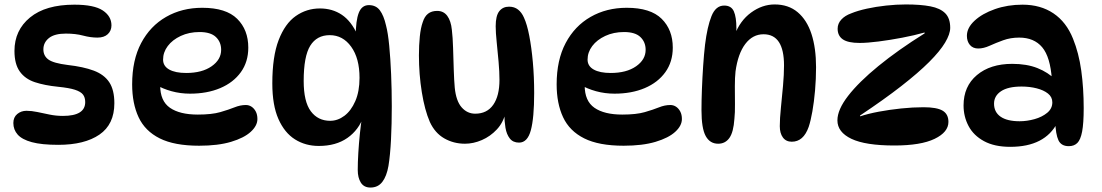

<svg xmlns="http://www.w3.org/2000/svg" viewBox="-20 -647 4952 863"><path d="M314 -626Q403 -626 442 -600Q481 -574 481 -533Q481 -509 464.5 -493.5Q448 -478 418 -478Q387 -478 353.5 -487Q320 -496 276 -496Q225 -496 200 -476Q175 -456 175 -425Q175 -396 197.5 -379.5Q220 -363 284 -355Q355 -347 401.5 -329.5Q448 -312 471 -277.5Q494 -243 494 -183Q494 -88 427 -42Q360 4 242 4Q167 4 123 -8Q79 -20 59.5 -42Q40 -64 40 -94Q40 -120 57.5 -134.5Q75 -149 99 -149Q122 -149 148 -143.5Q174 -138 203 -132Q232 -126 263 -126Q363 -126 363 -188Q363 -209 353 -222Q343 -235 317 -243.5Q291 -252 241 -257Q181 -263 137 -277.5Q93 -292 69 -325.5Q45 -359 45 -418Q45 -511 115 -568.5Q185 -626 314 -626Z M875 8Q764 8 698 -25Q632 -58 603 -120Q574 -182 574 -268Q574 -377 614.5 -453.5Q655 -530 726.5 -571Q798 -612 889 -612Q996 -612 1046 -562.5Q1096 -513 1096 -433Q1096 -369 1062.5 -322.5Q1029 -276 970 -251Q911 -226 834 -226Q791 -226 751 -237Q711 -248 679 -267L703 -311Q700 -287 700 -263Q700 -193 744 -162.5Q788 -132 869 -132Q932 -132 970 -143Q1008 -154 1034 -164.5Q1060 -175 1085 -175Q1099 -175 1110.5 -167.5Q1122 -160 1129.5 -146Q1137 -132 1137 -112Q1137 -82 1107 -54.5Q1077 -27 1018.5 -9.5Q960 8 875 8ZM817 -319Q888 -319 931 -349Q974 -379 974 -423Q974 -458 950.5 -480.5Q927 -503 877 -503Q830 -503 792.5 -485.5Q755 -468 734 -440Q713 -412 713 -379Q713 -350 740.5 -334.5Q768 -319 817 -319Z M1645 196Q1616 196 1602 174Q1588 152 1588 117Q1588 83 1590.5 41Q1593 -1 1597.5 -45Q1602 -89 1608 -127L1615 -126Q1593 -63 1541.5 -27Q1490 9 1413 9Q1353 9 1306 -20.5Q1259 -50 1231.5 -112Q1204 -174 1204 -272Q1204 -393 1232.5 -467Q1261 -541 1309.5 -575Q1358 -609 1418 -609Q1474 -609 1516.5 -580.5Q1559 -552 1587 -490L1579 -486Q1579 -554 1592.5 -589Q1606 -624 1638 -624Q1670 -624 1687.5 -600.5Q1705 -577 1715 -533Q1724 -499 1729.5 -441.5Q1735 -384 1738 -313.5Q1741 -243 1741 -169Q1741 -90 1737.5 -20Q1734 50 1726 99Q1718 145 1698.5 170.5Q1679 196 1645 196ZM1464 -104Q1498 -104 1528 -126.5Q1558 -149 1577 -192.5Q1596 -236 1596 -297Q1596 -385 1558.5 -437Q1521 -489 1462 -489Q1404 -489 1374.5 -441.5Q1345 -394 1345 -283Q1345 -190 1377 -147Q1409 -104 1464 -104Z M2313 -6Q2286 -6 2271.5 -24.5Q2257 -43 2252 -72.5Q2247 -102 2247 -135L2252 -139Q2242 -96 2213 -65Q2184 -34 2146 -17.5Q2108 -1 2070 -1Q2019 -1 1977 -25Q1935 -49 1912 -99Q1889 -152 1876 -232.5Q1863 -313 1863 -398Q1863 -444 1867 -483Q1871 -522 1880 -547Q1888 -573 1904 -585.5Q1920 -598 1945 -598Q1974 -598 1990.5 -575.5Q2007 -553 2011 -513Q2015 -480 2016.5 -431.5Q2018 -383 2019.5 -334.5Q2021 -286 2024 -253Q2030 -193 2055 -164.5Q2080 -136 2116 -136Q2169 -136 2197 -176Q2225 -216 2225 -288Q2225 -324 2221 -369.5Q2217 -415 2212.5 -458Q2208 -501 2208 -529Q2208 -576 2224 -596.5Q2240 -617 2268 -617Q2292 -617 2308.5 -604Q2325 -591 2335 -568Q2349 -538 2359 -486Q2369 -434 2375 -368Q2381 -302 2381 -229Q2381 -117 2366 -61.5Q2351 -6 2313 -6Z M2783 8Q2672 8 2606 -25Q2540 -58 2511 -120Q2482 -182 2482 -268Q2482 -377 2522.5 -453.5Q2563 -530 2634.5 -571Q2706 -612 2797 -612Q2904 -612 2954 -562.5Q3004 -513 3004 -433Q3004 -369 2970.5 -322.5Q2937 -276 2878 -251Q2819 -226 2742 -226Q2699 -226 2659 -237Q2619 -248 2587 -267L2611 -311Q2608 -287 2608 -263Q2608 -193 2652 -162.5Q2696 -132 2777 -132Q2840 -132 2878 -143Q2916 -154 2942 -164.5Q2968 -175 2993 -175Q3007 -175 3018.5 -167.5Q3030 -160 3037.5 -146Q3045 -132 3045 -112Q3045 -82 3015 -54.5Q2985 -27 2926.5 -9.5Q2868 8 2783 8ZM2725 -319Q2796 -319 2839 -349Q2882 -379 2882 -423Q2882 -458 2858.5 -480.5Q2835 -503 2785 -503Q2738 -503 2700.5 -485.5Q2663 -468 2642 -440Q2621 -412 2621 -379Q2621 -350 2648.5 -334.5Q2676 -319 2725 -319Z M3235 -622Q3267 -622 3278.5 -596Q3290 -570 3290 -519Q3290 -507 3288.5 -493.5Q3287 -480 3284 -469L3282 -489Q3306 -554 3356 -590.5Q3406 -627 3462 -627Q3524 -627 3565.5 -592Q3607 -557 3627.5 -494Q3648 -431 3648 -345Q3648 -292 3643.5 -240.5Q3639 -189 3631.5 -146.5Q3624 -104 3615 -77Q3603 -43 3584 -26.5Q3565 -10 3539 -10Q3513 -10 3499 -29Q3485 -48 3485 -80Q3485 -114 3490 -162.5Q3495 -211 3499.5 -261.5Q3504 -312 3504 -353Q3504 -493 3412 -493Q3363 -493 3330 -449.5Q3297 -406 3286 -326Q3283 -299 3283 -259Q3283 -219 3283.5 -179.5Q3284 -140 3281 -113Q3277 -53 3258.5 -27Q3240 -1 3208 -1Q3171 -1 3152 -35.5Q3133 -70 3133 -152Q3133 -194 3135 -246Q3137 -298 3140.5 -350.5Q3144 -403 3149 -446Q3159 -527 3178 -574.5Q3197 -622 3235 -622Z M3744 -106Q3744 -154 3792 -216Q3840 -278 3928 -350Q4016 -422 4136 -497V-501Q4090 -488 4035 -477.5Q3980 -467 3929 -460.5Q3878 -454 3844 -454Q3792 -454 3768.5 -470Q3745 -486 3745 -518Q3745 -541 3761.5 -559Q3778 -577 3806 -587Q3835 -599 3876 -608Q3917 -617 3963 -622Q4009 -627 4052 -627Q4118 -627 4162 -618.5Q4206 -610 4228.5 -587.5Q4251 -565 4251 -522Q4251 -494 4228 -455.5Q4205 -417 4156.5 -368.5Q4108 -320 4031 -260Q3954 -200 3846 -128V-124Q3882 -136 3930 -145Q3978 -154 4030.5 -159.5Q4083 -165 4131 -165Q4191 -165 4217 -149.5Q4243 -134 4243 -99Q4243 -53 4181 -23Q4119 7 4000 7Q3870 7 3807 -23Q3744 -53 3744 -106Z M4784 10Q4750 10 4737.5 -16.5Q4725 -43 4723 -101L4733 -96Q4677 13 4521 13Q4450 13 4403 -12.5Q4356 -38 4333.5 -80.5Q4311 -123 4311 -173Q4311 -259 4371 -309.5Q4431 -360 4530 -360Q4595 -360 4643 -341Q4691 -322 4725 -288L4708 -290Q4701 -391 4664.5 -434.5Q4628 -478 4561 -478Q4522 -478 4489 -466Q4456 -454 4428.5 -441.5Q4401 -429 4377 -429Q4353 -429 4339.5 -445Q4326 -461 4326 -486Q4326 -522 4360.5 -554Q4395 -586 4452 -606Q4509 -626 4576 -626Q4657 -626 4715 -587Q4773 -548 4803 -473Q4829 -409 4840 -330Q4851 -251 4851 -161Q4851 -93 4844 -56Q4837 -19 4822.5 -4.5Q4808 10 4784 10ZM4563 -102Q4596 -102 4630 -111.5Q4664 -121 4687 -140Q4710 -159 4710 -187Q4710 -211 4690.5 -226.5Q4671 -242 4639.5 -250Q4608 -258 4572 -258Q4511 -258 4479.5 -237Q4448 -216 4448 -181Q4448 -143 4477.5 -122.5Q4507 -102 4563 -102Z"/></svg>

Font: DynaPuff
Style: Regular
Weight: 400
Designer: Toshi Omagari, Jennifer Daniel
Foundry: Google Fonts
Version: Version 2.000